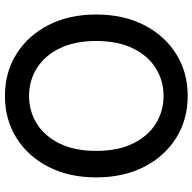

<svg xmlns="http://www.w3.org/2000/svg" viewBox="-21 -758 791 789"><g transform="rotate(90 374.5 -363.5)"><path d="M374 11.7Q277.3 11.7 201.7 -35.6Q126 -83 82.8 -167.5Q39.6 -252 39.6 -363.3Q39.6 -475.1 82.8 -559.8Q126 -644.5 201.7 -691.9Q277.3 -739.3 374 -739.3Q471.2 -739.3 546.9 -691.9Q622.6 -644.5 665.8 -559.8Q709 -475.1 709 -363.3Q709 -252 665.8 -167.5Q622.6 -83 546.9 -35.6Q471.2 11.7 374 11.7ZM374 -87.4Q437 -87.4 488.3 -119.4Q539.6 -151.4 569.8 -213.1Q600.1 -274.9 600.1 -363.3Q600.1 -452.1 569.8 -514.2Q539.6 -576.2 488.3 -608.2Q437 -640.1 374 -640.1Q311.5 -640.1 260.3 -608.2Q209 -576.2 178.7 -514.2Q148.4 -452.1 148.4 -363.3Q148.4 -274.9 178.7 -213.1Q209 -151.4 260.3 -119.4Q311.5 -87.4 374 -87.4Z"/></g></svg>

Font: Inter Display Medium
Style: Regular
Weight: 500
Designer: Rasmus Andersson
Foundry: rsms
Version: Version 4.001;git-9221beed3